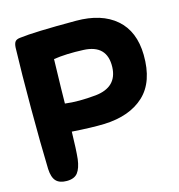

<svg xmlns="http://www.w3.org/2000/svg" viewBox="-109 -782 872 934"><g transform="rotate(-15 326.5 -315.5)"><path d="M206.1 -533.2Q201.2 -352.5 201.2 -310.5Q267.6 -301.8 356.4 -310.5Q465.8 -322.3 469.7 -421.9Q473.6 -534.2 355.5 -539.1Q269.5 -543 206.1 -533.2ZM198.2 -169.9Q196.3 -78.1 191.4 -33.2Q185.5 11.7 168.5 33.7Q151.4 55.7 113.3 55.7Q77.1 55.7 59.6 37.1Q42 18.6 40 -24.4Q36.1 -150.4 36.1 -330.1Q36.1 -508.8 40 -634.8Q41 -655.3 47.9 -664.6Q54.7 -673.8 72.3 -675.8Q144.5 -685.5 357.4 -685.5Q485.4 -685.5 558.1 -622.6Q630.9 -559.6 632.8 -440.4Q634.8 -304.7 562.5 -237.3Q490.2 -169.9 361.3 -165Q296.9 -163.1 198.2 -169.9Z"/></g></svg>

Font: Gen Jyuu GothicX Heavy
Style: Bold
Weight: 900
Designer: [Source Han Sans]
Ryoko NISHIZUKA  (kana & ideographs); Paul D. Hunt (Latin, Greek & Cyrillic); Wenlong ZHANG  (bopomofo
Version: Version 1.002.20150607